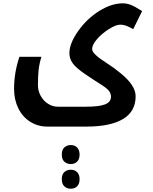

<svg xmlns="http://www.w3.org/2000/svg" viewBox="-20 -524 923 1159"><path d="M266.1 240.2Q209 240.2 162.6 211.2Q116.2 182.1 90.6 129.9Q64.9 77.6 64.9 12.2Q64.9 -85.4 97.2 -181.2H230Q217.3 -139.6 213.1 -102.5Q209 -65.4 209 -9.8Q209 24.4 225.8 54.9Q242.7 85.4 270.5 102.8Q298.3 120.1 328.1 120.1H501Q578.6 120.1 614.3 106Q649.9 91.8 649.9 60.1Q649.9 39.6 636.5 23.2Q623 6.8 591.3 -12.7Q549.3 -39.1 494.9 -75.9Q440.4 -112.8 419.7 -141.1Q398.9 -169.4 398.9 -203.1Q398.9 -261.7 451.9 -336.7Q504.9 -411.6 579.1 -457.8Q653.3 -503.9 721.2 -503.9Q744.6 -503.9 768.8 -494.9Q793 -485.8 837.9 -457L784.2 -348.1Q764.2 -359.4 745.1 -367.2Q726.1 -375 705.1 -375Q678.7 -375 635.5 -347.2Q592.3 -319.3 564.2 -286.1Q536.1 -252.9 536.1 -228Q536.1 -212.4 558.8 -191.2Q581.5 -169.9 625 -142.6Q665.5 -117.2 710.4 -80.1Q755.4 -43 777.1 -9Q798.8 24.9 798.8 57.1Q798.8 148.9 722.4 194.6Q646 240.2 502 240.2ZM407.2 615.2Q384.8 615.2 368.9 601.3Q353 587.4 353 557.6Q353 527.8 368.9 514.2Q384.8 500.5 407.2 500.5Q431.2 500.5 445.8 515.4Q460.4 530.3 460.4 557.6Q460.4 585 446 600.1Q431.6 615.2 407.2 615.2ZM407.2 466.3Q384.8 466.3 368.9 452.4Q353 438.5 353 409.2Q353 379.4 368.9 365.5Q384.8 351.6 407.2 351.6Q431.6 351.6 446 366.9Q460.4 382.3 460.4 409.2Q460.4 436 446 451.2Q431.6 466.3 407.2 466.3Z"/></svg>

Font: Droid Arabic Kufi
Style: Bold
Weight: 700
Designer: Pascal Zoghbi
Foundry: Irfont.ir
Version: Version 1.00 February 28, 2013, initial release